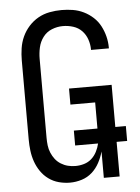

<svg xmlns="http://www.w3.org/2000/svg" viewBox="-53 -785 607 835"><g transform="rotate(-5 250.0 -367.5)"><path d="M219 8Q194 8 170 1.5Q146 -5 126 -19.5Q106 -34 92 -54.5Q78 -75 70 -98Q62 -121 59 -145.5Q56 -170 56 -195V-540Q56 -566 60 -592.5Q64 -619 75 -643Q86 -667 104 -687Q122 -707 145 -720Q168 -733 194.5 -738Q221 -743 247 -743Q272 -743 296.5 -739Q321 -735 343.5 -724Q366 -713 384.5 -696Q403 -679 414.5 -657Q426 -635 432 -611Q438 -587 438 -562V-559H360V-561Q360 -583 352.5 -605Q345 -627 329.5 -643Q314 -659 292 -666Q270 -673 247 -673Q222 -673 198.5 -663.5Q175 -654 160 -634Q145 -614 139.5 -589.5Q134 -565 134 -540V-195Q134 -178 136 -161.5Q138 -145 144.5 -129.5Q151 -114 161 -101Q171 -88 185.5 -79Q200 -70 216 -66Q232 -62 249 -62Q268 -62 286.5 -67.5Q305 -73 319 -85.5Q333 -98 342 -115.5Q351 -133 355 -151H255V-216H358V-330H250V-400H436V-216H482V-151H436V0H367V-115Q360 -90 347.5 -66.5Q335 -43 315.5 -25.5Q296 -8 270.5 0Q245 8 219 8Z"/></g></svg>

Font: Iosevka Curly
Style: Regular
Weight: 400
Monospace: yes
Designer: Belleve Invis
Foundry: Belleve Invis
Version: Version 22.1.2; ttfautohint (v1.8.4)